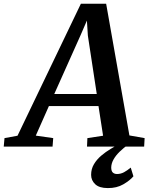

<svg xmlns="http://www.w3.org/2000/svg" viewBox="-90 -766 776 1003"><path d="M-70.5 0 -66.5 -44.5 1.5 -57 332.5 -746.5H464.5L586 -58.5L665.5 -44.5L663 0H364.5L366.5 -44.5L448.5 -57L424.5 -212H165.5L97 -57.5L188 -44.5L184.5 0ZM193.5 -275H415.5L369 -580L364 -658.5L332 -584.5ZM473 216.5Q428.5 216.5 407.2 196.2Q386 176 386 147.5Q386 116.5 400.8 91.8Q415.5 67 438.8 47.2Q462 27.5 488.2 11.8Q514.5 -4 537 -17L562 -26.5L581.5 -12Q555.5 6.5 535 26.5Q514.5 46.5 503 67.2Q491.5 88 491 108.5Q491 127.5 499.2 135.2Q507.5 143 521.5 143Q540.5 143 557.8 133.8Q575 124.5 593 109.5L607 155Q588.5 177 554 197Q519.5 217 473 216.5Z"/></svg>

Font: Merriweather SemiBold
Style: Italic
Weight: 600
Italic angle: -7.8°
Version: Version 2.101